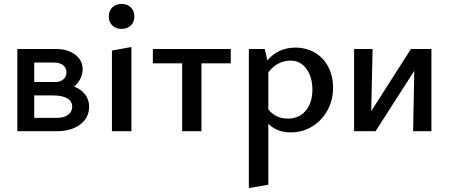

<svg xmlns="http://www.w3.org/2000/svg" viewBox="-20 -667 2282 976"><path d="M433 -125Q433 -69 388 -34.5Q343 0 267 0H68V-418H264Q324 -418 362 -389.5Q400 -361 400 -315Q400 -265 357 -227Q393 -213 413 -186.5Q433 -160 433 -125ZM154 -349V-250H262Q287 -250 302.5 -264Q318 -278 318 -300Q318 -320 302 -334.5Q286 -349 253 -349ZM347 -125Q347 -152 322 -167Q297 -182 247 -182H154V-68H270Q307 -68 327 -84Q347 -100 347 -125Z M549 -410 648 -428V0H549ZM533 -583Q533 -612 551 -629.5Q569 -647 598 -647Q627 -647 645 -629.5Q663 -612 663 -583Q663 -555 645 -537.5Q627 -520 598 -520Q569 -520 551 -537.5Q533 -555 533 -583Z M1153 -345H1004V0H906V-345H757V-418H1153Z M1673 -221Q1673 -157 1644 -105Q1615 -53 1566 -23.5Q1517 6 1458 6Q1388 6 1344 -38V272L1245 289V-418H1326L1339 -360Q1395 -425 1481 -425Q1538 -425 1582 -398.5Q1626 -372 1649.5 -325.5Q1673 -279 1673 -221ZM1568 -212Q1568 -275 1537.5 -317Q1507 -359 1456 -359Q1426 -359 1396.5 -344.5Q1367 -330 1344 -299V-111Q1362 -88 1387 -76Q1412 -64 1442 -64Q1500 -64 1534 -104Q1568 -144 1568 -212Z M2173 0H2080L2086 -307L1889 0H1780V-418H1874L1867 -102L2069 -418H2173Z"/></svg>

Font: Ysabeau Semibold
Style: Regular
Weight: 600
Designer: Christian Thalmann (Catharsis Fonts)
Version: Version 0.003